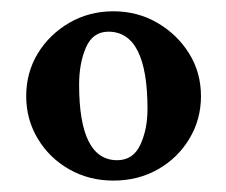

<svg xmlns="http://www.w3.org/2000/svg" viewBox="-20 -561 401 340"><path d="M180.7 -241.2Q137.7 -241.2 102.5 -261.2Q67.4 -281.2 46.9 -315.4Q26.4 -349.6 26.4 -390.6Q26.4 -432.6 46.9 -466.3Q67.4 -500 102.5 -520.5Q137.7 -541 180.7 -541Q223.6 -541 258.8 -520.5Q293.9 -500 314.9 -466.3Q335.9 -432.6 335.9 -390.6Q335.9 -349.6 315.4 -315.4Q294.9 -281.2 259.8 -261.2Q224.6 -241.2 180.7 -241.2ZM187.5 -277.3Q215.8 -277.3 228.5 -304.7Q241.2 -332 241.2 -368.2Q241.2 -504.9 171.9 -504.9Q144.5 -504.9 132.3 -477.1Q120.1 -449.2 120.1 -411.1Q120.1 -277.3 187.5 -277.3Z"/></svg>

Font: Crimson Text Bold
Style: Bold
Weight: 700
Designer: Sebastian Kosch
Foundry: Sebastian Kosch
Version: Version 1.10 July 1, 2025